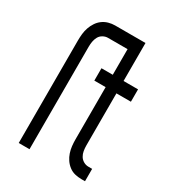

<svg xmlns="http://www.w3.org/2000/svg" viewBox="-178 -838 855 941"><g transform="rotate(30 250.0 -367.5)"><path d="M74 0V-580Q74 -599 76 -617.5Q78 -636 84 -653.5Q90 -671 100.5 -687Q111 -703 126 -714Q141 -725 159 -730Q177 -735 195 -735H346V-665H195Q181 -665 167.5 -657.5Q154 -650 147 -637Q140 -624 137.5 -609.5Q135 -595 135 -580V0ZM428 0Q409 0 391 -4.5Q373 -9 358 -20.5Q343 -32 332.5 -47.5Q322 -63 316 -81Q310 -99 308 -117.5Q306 -136 306 -155V-450H242V-520H306V-735H367V-520H449V-450H367V-155Q367 -140 369.5 -125Q372 -110 379.5 -97.5Q387 -85 400 -77.5Q413 -70 428 -70H449V0Z"/></g></svg>

Font: Iosevka Curly
Style: Regular
Weight: 400
Monospace: yes
Designer: Belleve Invis
Foundry: Belleve Invis
Version: Version 22.1.2; ttfautohint (v1.8.4)